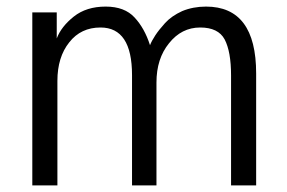

<svg xmlns="http://www.w3.org/2000/svg" viewBox="-20 -563 870 583"><path d="M78.1 0Q78.1 -130.9 78.1 -525.4Q96.7 -525.4 152.3 -525.4Q152.3 -505.9 152.3 -446.3Q166 -482.4 204.1 -512.7Q242.2 -543 300.8 -543Q358.4 -543 388.7 -509.8Q418.9 -477.5 435.5 -425.8Q440.4 -438.5 451.2 -455.1Q461.9 -471.7 481.4 -493.2Q501 -514.6 533.2 -529.3Q566.4 -543 605.5 -543Q757.8 -543 757.8 -339.8Q757.8 -226.6 757.8 0Q738.3 0 681.6 0Q681.6 -84 681.6 -334Q681.6 -406.2 662.1 -443.4Q642.6 -479.5 587.9 -479.5Q531.2 -479.5 493.2 -431.6Q455.1 -384.8 455.1 -312.5Q455.1 -208 455.1 0Q436.5 0 380.9 0Q380.9 -84 380.9 -335Q380.9 -479.5 285.2 -479.5Q225.6 -479.5 190.4 -434.6Q154.3 -389.6 154.3 -317.4Q154.3 -211.9 154.3 0Q135.7 0 78.1 0Z"/></svg>

Font: Gothic A1
Style: Regular
Weight: 400
Designer: HanYang I&C Co.,Ltd.
Version: Version 2.50